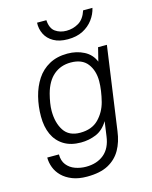

<svg xmlns="http://www.w3.org/2000/svg" viewBox="-134 -822 867 1095"><g transform="rotate(-15 300.0 -275.0)"><path d="M242 186Q192 186 155.5 171.5Q119 157 95.5 133.5Q72 110 61 81Q50 52 50 22H119Q119 60 138 84Q157 108 187.5 119Q218 130 251 130Q316 130 357.5 95.5Q399 61 408 -8L420 -94Q391 -46 348.5 -28.5Q306 -11 259 -11Q199 -11 158 -36.5Q117 -62 96.5 -107Q76 -152 76 -213Q76 -273 90 -328.5Q104 -384 132.5 -427.5Q161 -471 206.5 -496Q252 -521 314 -521Q368 -521 411.5 -498.5Q455 -476 473 -431L493 -511H545L476 -20Q468 42 442 88Q416 134 368 160Q320 186 242 186ZM269 -66Q338 -66 377.5 -106Q417 -146 432 -203Q440 -234 444.5 -265.5Q449 -297 449 -323Q449 -385 417.5 -426Q386 -467 319 -467Q260 -467 218.5 -432Q177 -397 158 -327Q151 -300 147 -275Q143 -250 143 -228Q143 -158 173 -112Q203 -66 269 -66ZM339 -599Q289 -599 255.5 -618Q222 -637 206.5 -668.5Q191 -700 193 -736H248Q251 -687 278.5 -667.5Q306 -648 344 -648Q383 -648 416 -667.5Q449 -687 465 -736H520Q512 -700 488.5 -668.5Q465 -637 428 -618Q391 -599 339 -599Z"/></g></svg>

Font: Chivo Mono Medium ExtraLight
Style: Italic
Weight: 250
Italic angle: -8.05°
Monospace: yes
Version: Version 1.008